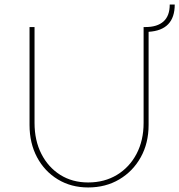

<svg xmlns="http://www.w3.org/2000/svg" viewBox="-20 -819 789 845"><path d="M368 6Q293 6 234.5 -29.5Q176 -65 143 -127Q110 -189 110 -269V-700H132V-278Q132 -201 162 -142Q192 -83 245 -49.5Q298 -16 368 -16Q440 -16 495 -49.5Q550 -83 581 -142Q612 -201 612 -278V-700H621Q672 -700 699.5 -724.5Q727 -749 727 -799H749Q749 -686 634 -679V-269Q634 -189 599.5 -127Q565 -65 505 -29.5Q445 6 368 6Z"/></svg>

Font: Lexend Thin
Style: Regular
Weight: 100
Designer: Bonnie Shaver-Troup, Thomas Jockin
Foundry: Lexend
Version: Version 1.007; ttfautohint (v1.8.3)